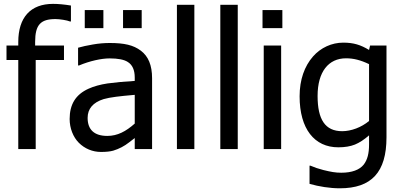

<svg xmlns="http://www.w3.org/2000/svg" viewBox="-20 -785 2122 1011"><path d="M353.5 -755.9C317.9 -761.7 286.1 -764.6 259.3 -764.6C141.6 -764.6 76.2 -694.3 76.2 -563.5V-545.4H14.2V-469.2H76.2V0H168V-469.2H316.9V-545.4H165V-564C165 -655.3 194.3 -684.6 272.5 -684.6C283.7 -684.6 297.4 -683.1 313 -680.7C328.1 -678.2 340.3 -675.3 348.6 -671.9H353.5Z M524.4 -731.9H426.3V-636.7H524.4ZM726.1 -731.9H627.9V-636.7H726.1ZM689.5 0H780.8V-373C780.8 -441.4 761.2 -488.3 721.7 -518.1C682.1 -547.9 634.3 -558.6 557.6 -558.6C529.8 -558.6 500 -556.2 469.2 -550.8C438.5 -545.4 412.1 -540 391.1 -533.7V-440.4H396.5C452.6 -463.9 513.7 -477.5 557.1 -477.5C601.6 -477.5 633.3 -471.2 652.3 -459C677.2 -443.8 689.5 -416.5 689.5 -376.5V-358.9C632.3 -355.5 585 -351.1 546.4 -345.7C507.8 -339.8 474.1 -330.6 446.3 -317.9C377.9 -287.1 346.7 -234.9 346.7 -158.2C346.7 -109.9 365.2 -63 395 -33.2C426.3 -2 467.3 15.1 512.2 15.1C539.1 15.1 560.5 12.7 576.2 8.3C606.9 -1 634.8 -15.6 659.7 -35.2C670.9 -43.9 680.7 -51.8 689.5 -58.1ZM689.5 -134.3C643.1 -93.3 599.1 -69.3 544.9 -69.3C477.1 -69.3 441.4 -101.6 441.4 -164.1C441.4 -212.4 469.7 -245.6 525.9 -263.2C559.1 -272.9 612.8 -278.8 679.7 -284.7L689.5 -285.6Z M1003.4 -759.8H911.6V0H1003.4Z M1231.9 -759.8H1140.1V0H1231.9Z M1466.8 -731.9H1362.3V-636.7H1466.8ZM1460.4 -545.4H1368.7V0H1460.4Z M1609.9 87.4V183.1C1659.2 197.3 1717.3 206.5 1769.5 206.5C1936 206.5 2015.1 122.1 2015.1 -62V-545.4H1928.7L1923.3 -522C1878.9 -548.8 1841.8 -560.5 1787.6 -560.5C1727.1 -560.5 1668.9 -534.2 1627.9 -487.3C1583.5 -436.5 1557.6 -365.7 1557.6 -277.8C1557.6 -106.4 1635.7 -9.3 1761.2 -9.3C1795.9 -9.3 1825.2 -14.2 1849.1 -23.9C1873 -33.7 1897.5 -49.8 1923.3 -72.3V-24.4C1923.3 22.5 1915 56.2 1895 82C1873 109.4 1833 124.5 1776.9 124.5C1746.1 124.5 1722.7 120.1 1683.1 110.4C1657.7 104 1634.8 96.2 1614.7 87.4ZM1923.3 -147.9C1882.8 -114.3 1829.1 -94.2 1781.7 -94.2C1691.9 -94.2 1652.3 -156.2 1652.3 -279.8C1652.3 -406.7 1709.5 -478 1802.2 -478C1841.3 -478 1878.4 -468.8 1923.3 -447.3Z"/></svg>

Font: SG Kara SemiBold
Style: Regular
Weight: 400
Designer: Damoon Khanjanzadeh
Version: Version 1.000